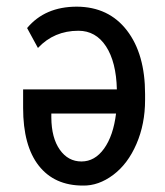

<svg xmlns="http://www.w3.org/2000/svg" viewBox="-20 -559 506 588"><path d="M335.4 -211.4H137.2V-198.7Q137.7 -136.7 163.1 -100.6Q188.5 -64.5 229.5 -64.5Q270.5 -64.5 298.8 -104Q327.1 -143.6 335.4 -211.4ZM215.3 -538.6Q313 -538.1 368.7 -465.8Q424.3 -393.6 424.3 -271V-252.9Q424.3 -179.2 397.9 -118.2Q371.6 -57.1 326.7 -23.4Q281.7 10.3 233.9 9.3Q146.5 9.3 98.6 -51.8Q50.8 -112.8 50.8 -228.5V-285.2H337.9Q335.9 -369.1 304.7 -417Q273.4 -464.8 220.2 -464.8Q145.5 -464.8 96.2 -412.1L63 -473.1Q117.7 -538.6 215.3 -538.6Z"/></svg>

Font: RobotoCondensed-Regular
Style: Regular
Weight: 400
Designer: Google
Version: Version 2.001201; 2014